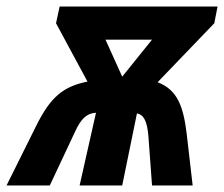

<svg xmlns="http://www.w3.org/2000/svg" viewBox="-70 -566 684 586"><path d="M40 -181 -50 0H82L160 -166C177 -202 193 -220 223 -222L173 0H303L348 -220C368 -216 379 -198 383 -150L394 0H518L500 -156C490 -240 472 -292 411 -315L584 -495L594 -546H112L101 -495L197 -317C124 -302 85 -272 40 -181ZM303 -332 252 -445H394Z"/></svg>

Font: Noto Sans
Style: Bold Italic
Weight: 700
Italic angle: -12°
Designer: Monotype Design Team
Foundry: Monotype Imaging Inc.
Version: Version 2.013